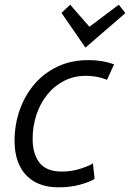

<svg xmlns="http://www.w3.org/2000/svg" viewBox="-20 -786 554 818"><path d="M230 12Q168 12 126 -12.5Q84 -37 63 -81.5Q42 -126 42 -186Q42 -254 63.5 -316Q85 -378 125.5 -426Q166 -474 224.5 -502Q283 -530 358 -530Q387 -530 414 -525.5Q441 -521 466 -512L436 -446Q414 -455 391.5 -459Q369 -463 347 -463Q295 -463 253 -441.5Q211 -420 181 -382.5Q151 -345 135 -296.5Q119 -248 119 -194Q119 -130 148.5 -92.5Q178 -55 244 -55Q285 -55 323.5 -67.5Q362 -80 376 -90L383 -24Q363 -11 322 0.5Q281 12 230 12ZM344 -583 242 -731 279 -766 361 -672 486 -766 514 -730Z"/></svg>

Font: Ubuntu Sans
Style: Italic
Weight: 400
Italic angle: -13.5°
Designer: Dalton Maag Ltd
Foundry: Dalton Maag Ltd
Version: Version 1.006